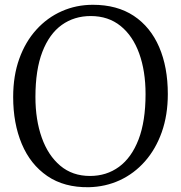

<svg xmlns="http://www.w3.org/2000/svg" viewBox="-20 -771 756 802"><path d="M351 11Q248 12.5 177.5 -35.8Q107 -84 71 -169.8Q35 -255.5 35 -366Q35 -454.5 60.5 -525.5Q86 -596.5 131.8 -647Q177.5 -697.5 238 -724.2Q298.5 -751 368 -751Q469 -751 538.8 -704.8Q608.5 -658.5 644.8 -574.5Q681 -490.5 681 -378Q681 -290.5 655.8 -219.2Q630.5 -148 585.5 -97Q540.5 -46 480.5 -18.2Q420.5 9.5 351 11ZM356 -36Q425 -36 477.2 -74.2Q529.5 -112.5 558.8 -188.5Q588 -264.5 588 -378Q588 -474 561.5 -547.5Q535 -621 483.8 -662.5Q432.5 -704 359 -704Q290 -704 238 -666.8Q186 -629.5 157 -554.5Q128 -479.5 128 -366Q128 -270.5 154.5 -196Q181 -121.5 231.8 -78.8Q282.5 -36 356 -36Z"/></svg>

Font: Merriweather Light 18pt Light
Style: Regular
Weight: 300
Version: Version 2.100